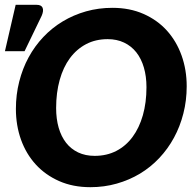

<svg xmlns="http://www.w3.org/2000/svg" viewBox="-36 -769 814 797"><path d="M739 -411Q739 -352 725.2 -298Q711.5 -244 686.2 -197.5Q661 -151 625.2 -113Q589.5 -75 545 -48.2Q500.5 -21.5 448.5 -6.8Q396.5 8 339 8Q267 8 209.8 -17.2Q152.5 -42.5 112.5 -86.2Q72.5 -130 51.2 -189.2Q30 -248.5 30 -317Q30 -376 43.8 -430.2Q57.5 -484.5 82.8 -531Q108 -577.5 144 -615.5Q180 -653.5 224.5 -680.2Q269 -707 321 -721.8Q373 -736.5 431 -736.5Q502.5 -736.5 559.8 -711.2Q617 -686 656.8 -642Q696.5 -598 717.8 -538.5Q739 -479 739 -411ZM572 -407Q572 -452 561.2 -488.8Q550.5 -525.5 529.8 -551.8Q509 -578 479 -592.2Q449 -606.5 411 -606.5Q361 -606.5 321.5 -585.8Q282 -565 254.2 -527.5Q226.5 -490 211.8 -437.2Q197 -384.5 197 -320.5Q197 -275.5 207.5 -239Q218 -202.5 238.2 -176.5Q258.5 -150.5 288.5 -136.2Q318.5 -122 357 -122Q407 -122 446.8 -142.5Q486.5 -163 514.2 -200.5Q542 -238 557 -290.5Q572 -343 572 -407ZM-15.5 -556.5 29 -749H116Q135.5 -749 140.8 -736.8Q146 -724.5 137 -703.5L66 -556.5Z"/></svg>

Font: Lato ExtraBold
Style: Italic
Weight: 800
Italic angle: -7°
Designer: Lukasz Dziedzic with Adam Twardoch and Botio Nikoltchev
Foundry: tyPoland Lukasz Dziedzic
Version: Version 2.015; 2015-08-06; http://www.latofonts.com/